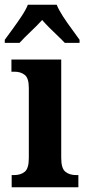

<svg xmlns="http://www.w3.org/2000/svg" viewBox="-35 -786 364 806"><path d="M14 0V-51H24Q52 -51 69 -65Q86 -79 86 -122V-417Q86 -458 69 -471.5Q52 -485 26 -485H13V-536H222V-123Q222 -79 239.5 -65Q257 -51 284 -51H294V0ZM-15 -619Q-1 -638 18 -664Q37 -690 55 -717Q73 -744 82 -766H203Q212 -744 229.5 -717Q247 -690 266.5 -664Q286 -638 299 -619V-606H237Q226 -618 208.5 -634.5Q191 -651 173 -669Q155 -687 142 -702Q121 -679 93 -652.5Q65 -626 47 -606H-15Z"/></svg>

Font: Noto Serif Khmer Condensed
Style: Bold
Weight: 700
Width: 3
Designer: Danh Hong and the Monotype Design Team
Foundry: Monotype Imaging Inc.
Version: Version 2.004; ttfautohint (v1.8.4.7-5d5b)